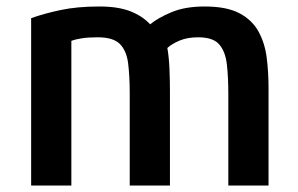

<svg xmlns="http://www.w3.org/2000/svg" viewBox="-20 -566 918 592"><path d="M808 6V-295Q808 -342 802.5 -387Q797 -432 777.5 -468Q758 -504 718.5 -525Q679 -546 611 -546Q551 -546 509 -528.5Q467 -511 443 -491Q420 -516 382.5 -531Q345 -546 286 -546Q218 -546 166.5 -535Q115 -524 76 -510V6H200V-440Q213 -445 233 -448Q253 -451 281 -451Q329 -451 349.5 -430.5Q370 -410 375 -371Q380 -332 380 -277V6H504V-286Q504 -317 502.5 -353.5Q501 -390 496 -418Q510 -431 534 -441Q558 -451 591 -451Q637 -451 656 -429Q675 -407 679.5 -367.5Q684 -328 684 -277V6Z"/></svg>

Font: Repo DemiBold
Style: Regular
Weight: 600
Designer: Stefan Peev
Foundry: Context Ltd
Version: Version 1.502